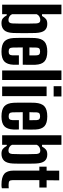

<svg xmlns="http://www.w3.org/2000/svg" viewBox="851 -1691 849 2591"><g transform="rotate(90 1275.5 -395.5)"><path d="M425 -453Q426 -423 426.5 -382.5Q427 -342 427 -298.5Q427 -255 426.5 -215.5Q426 -176 425 -147Q421 -63 387 -27Q353 9 294 9Q250 9 228 -9Q206 -27 187 -62H172V0H43V-800H172V-538H195Q215 -573 237 -591Q259 -609 303 -609Q361 -609 391 -573Q421 -537 425 -453ZM296 -136Q298 -180 298.5 -237.5Q299 -295 298.5 -354.5Q298 -414 296 -464Q294 -490 283 -502.5Q272 -515 248 -515Q226 -515 204 -502.5Q182 -490 172 -467V-133Q182 -110 204 -97.5Q226 -85 248 -85Q272 -85 283 -97.5Q294 -110 296 -136Z M727 -226H853Q854 -217 854 -194.5Q854 -172 854 -155Q850 -67 809 -29Q768 9 677 9Q583 9 540.5 -29Q498 -67 493 -155Q492 -177 491.5 -215.5Q491 -254 491 -297.5Q491 -341 491.5 -380Q492 -419 493 -444Q499 -533 541.5 -571Q584 -609 676 -609Q767 -609 808.5 -571.5Q850 -534 854 -449Q854 -436 854.5 -408Q855 -380 854.5 -345Q854 -310 853 -278H620Q620 -243 621 -209Q622 -175 622 -141Q623 -112 635.5 -100Q648 -88 677 -88Q703 -88 714.5 -100Q726 -112 727 -141Q729 -170 727 -226ZM676 -512Q647 -512 635 -500.5Q623 -489 622 -463Q622 -438 621.5 -415Q621 -392 620 -368H728Q728 -401 727.5 -427.5Q727 -454 727 -463Q726 -489 714 -500.5Q702 -512 676 -512Z M931 0V-800H1060V0Z M1143 -695V-800H1282V-695ZM1148 0V-600H1277V0Z M1601 -226H1727Q1728 -217 1728 -194.5Q1728 -172 1728 -155Q1724 -67 1683 -29Q1642 9 1551 9Q1457 9 1414.5 -29Q1372 -67 1367 -155Q1366 -177 1365.5 -215.5Q1365 -254 1365 -297.5Q1365 -341 1365.5 -380Q1366 -419 1367 -444Q1373 -533 1415.5 -571Q1458 -609 1550 -609Q1641 -609 1682.5 -571.5Q1724 -534 1728 -449Q1728 -436 1728.5 -408Q1729 -380 1728.5 -345Q1728 -310 1727 -278H1494Q1494 -243 1495 -209Q1496 -175 1496 -141Q1497 -112 1509.5 -100Q1522 -88 1551 -88Q1577 -88 1588.5 -100Q1600 -112 1601 -141Q1603 -170 1601 -226ZM1550 -512Q1521 -512 1509 -500.5Q1497 -489 1496 -463Q1496 -438 1495.5 -415Q1495 -392 1494 -368H1602Q1602 -401 1601.5 -427.5Q1601 -454 1601 -463Q1600 -489 1588 -500.5Q1576 -512 1550 -512Z M2187 -453Q2188 -423 2188.5 -382.5Q2189 -342 2189 -298.5Q2189 -255 2188.5 -215.5Q2188 -176 2187 -147Q2183 -63 2149 -27Q2115 9 2056 9Q2012 9 1990 -9Q1968 -27 1949 -62H1934V0H1805V-800H1934V-538H1957Q1977 -573 1999 -591Q2021 -609 2065 -609Q2123 -609 2153 -573Q2183 -537 2187 -453ZM2058 -136Q2060 -180 2060.5 -237.5Q2061 -295 2060.5 -354.5Q2060 -414 2058 -464Q2056 -490 2045 -502.5Q2034 -515 2010 -515Q1988 -515 1966 -502.5Q1944 -490 1934 -467V-133Q1944 -110 1966 -97.5Q1988 -85 2010 -85Q2034 -85 2045 -97.5Q2056 -110 2058 -136Z M2473 9Q2370 9 2326 -29Q2282 -67 2282 -155V-502H2229V-600H2283V-770H2414L2412 -600H2511V-502H2411V-140Q2411 -111 2423 -99Q2435 -87 2474 -87Q2486 -87 2496.5 -87.5Q2507 -88 2521 -89V4Q2510 7 2498 8Q2486 9 2473 9Z"/></g></svg>

Font: Big Shoulders Display ExtraBold
Style: Regular
Weight: 800
Designer: Patric King
Foundry: XO Type Co
Version: Version 1.000; ttfautohint (v1.8.2)